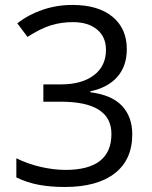

<svg xmlns="http://www.w3.org/2000/svg" viewBox="-20 -744 612 774"><path d="M491.2 -545.9Q491.2 -477.5 452.9 -434.1Q414.6 -390.6 344.2 -376V-372.1Q430.2 -361.3 471.7 -317.4Q513.2 -273.4 513.2 -202.1Q513.2 -100.1 442.4 -45.2Q371.6 9.8 241.2 9.8Q184.6 9.8 137.5 1.2Q90.3 -7.3 45.9 -28.8V-106Q92.3 -83 144.8 -71Q197.3 -59.1 244.1 -59.1Q429.2 -59.1 429.2 -204.1Q429.2 -334 225.1 -334H154.8V-403.8H226.1Q309.6 -403.8 358.4 -440.7Q407.2 -477.5 407.2 -543Q407.2 -595.2 371.3 -625Q335.4 -654.8 273.9 -654.8Q227.1 -654.8 185.5 -642.1Q144 -629.4 90.8 -595.2L49.8 -649.9Q93.8 -684.6 151.1 -704.3Q208.5 -724.1 272 -724.1Q376 -724.1 433.6 -676.5Q491.2 -628.9 491.2 -545.9Z"/></svg>

Font: QFn3     
Style: Regular
Weight: 400
Foundry: Ascender Corporation
Version: Version 1.10